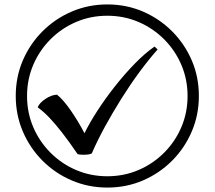

<svg xmlns="http://www.w3.org/2000/svg" viewBox="-20 -782 968 866"><path d="M355 -84Q338 -84 330 -87Q289 -147 258 -186.5Q227 -226 201.5 -252.5Q176 -279 150 -298Q158 -318 185 -336Q212 -354 237 -355Q265 -333 299 -284Q333 -235 361 -181Q384 -228 420 -283.5Q456 -339 499.5 -394Q543 -449 589 -496Q635 -543 677 -572L691 -559Q651 -514 609 -457Q567 -400 527.5 -337Q488 -274 453.5 -211Q419 -148 394 -90Q384 -84 355 -84ZM464 64Q379 64 304 32Q229 0 172 -57Q115 -114 83 -189Q51 -264 51 -349Q51 -435 83 -509.5Q115 -584 172 -641Q229 -698 304 -730Q379 -762 464 -762Q550 -762 624.5 -730Q699 -698 756 -641Q813 -584 845 -509.5Q877 -435 877 -349Q877 -264 845 -189Q813 -114 756 -57Q699 0 624.5 32Q550 64 464 64ZM464 13Q539 13 604.5 -15Q670 -43 720 -93Q770 -143 798 -208.5Q826 -274 826 -349Q826 -424 798 -489.5Q770 -555 720 -605Q670 -655 604.5 -683Q539 -711 464 -711Q389 -711 323.5 -683Q258 -655 208 -605Q158 -555 130 -489.5Q102 -424 102 -349Q102 -274 130 -208.5Q158 -143 208 -93Q258 -43 323.5 -15Q389 13 464 13Z"/></svg>

Font: lhindi85
Style: Book
Weight: 400
Designer: Jelle Bosma - Monotype Design Team
Foundry: Monotype Imaging Inc.
Version: Version 2.003